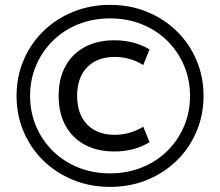

<svg xmlns="http://www.w3.org/2000/svg" viewBox="-20 -753 891 777"><path d="M425.3 3.3Q345 3.3 276.2 -24.7Q207.3 -52.7 155.9 -102.7Q104.5 -152.7 75.7 -220Q47 -287.2 47 -365Q47 -442.8 75.7 -510Q104.5 -577.3 155.9 -627.3Q207.3 -677.3 276.2 -705.3Q345 -733.3 425.3 -733.3Q506.1 -733.3 574.7 -705.3Q643.3 -677.3 694.8 -627.3Q746.2 -577.3 774.9 -510Q803.7 -442.8 803.7 -365Q803.7 -287.2 774.9 -220Q746.2 -152.7 694.8 -102.7Q643.3 -52.7 574.7 -24.7Q506.1 3.3 425.3 3.3ZM443 -140Q373.7 -140 323 -167.3Q272.3 -194.7 244.8 -245.2Q217.3 -295.7 217.3 -365.3Q217.3 -435 244.8 -485.2Q272.3 -535.3 323 -562.7Q373.7 -590 443 -590Q523.3 -590 585.3 -553L559.7 -489.9Q506 -522.6 444.3 -522.6Q373.4 -522.6 332.7 -480.8Q292.1 -439 292.1 -365Q292.1 -291 332.7 -249.2Q373.4 -207.4 444.3 -207.4Q506 -207.4 559.7 -240.1L585.3 -177.7Q523.9 -140 443 -140ZM425.3 -51.4Q494.3 -51.4 553.4 -75Q612.5 -98.6 656.2 -141.4Q699.8 -184.1 724.4 -241.3Q749 -298.6 749 -365Q749 -431.3 724.4 -488.6Q699.8 -545.9 656.2 -588.6Q612.5 -631.3 553.4 -655Q494.3 -678.6 425.3 -678.6Q356.3 -678.6 297.2 -655Q238.1 -631.4 194.5 -588.6Q150.8 -545.9 126.3 -488.7Q101.7 -431.4 101.7 -365Q101.7 -298.7 126.3 -241.4Q150.8 -184.1 194.5 -141.4Q238.1 -98.7 297.2 -75Q356.3 -51.4 425.3 -51.4Z"/></svg>

Font: M PLUS 1 Thin
Style: Regular
Weight: 100
Designer: Coji Morishita
Foundry: UNDERFOREST DESIGN
Version: Version 1.001